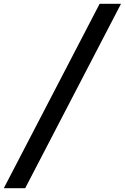

<svg xmlns="http://www.w3.org/2000/svg" viewBox="-27 -843 654 1006"><path d="M-7 143 495 -823H607L105 143Z"/></svg>

Font: Iosevka SS04 SmBd Ex Obl
Style: Regular
Weight: 600
Width: 7
Italic angle: -9°
Monospace: yes
Designer: Belleve Invis
Foundry: Belleve Invis
Version: Version 19.0.0; ttfautohint (v1.8.4)